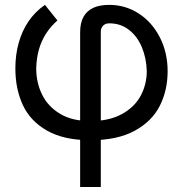

<svg xmlns="http://www.w3.org/2000/svg" viewBox="-20 -557 740 776"><path d="M422 -537.3Q486.5 -537.3 540.6 -502.4Q594.6 -467.5 626 -406.1Q657.5 -344.6 657.5 -269.3Q657.5 -191.6 625.7 -129Q593.9 -66.3 524 -28.3Q454.1 9.7 345.3 9.7Q238.6 9.7 170.8 -28.7Q102.9 -67 72.5 -132.1Q42.1 -197.2 42.1 -280.4Q42.1 -335.6 55.6 -384Q69.1 -432.3 95.6 -471.2Q122.2 -510 161.6 -537.3L212 -474.4Q184.4 -449.6 165.7 -420.6Q147.1 -391.6 137.3 -356.9Q127.4 -322.2 126.4 -280.4Q126.4 -223.1 149.9 -175.1Q173.3 -127.1 222.2 -97.4Q271.1 -67.7 345.3 -67.7Q421.3 -67.7 472.7 -96Q524.2 -124.3 548.7 -170.2Q573.2 -216.2 573.2 -269.3Q571.8 -322.2 553.2 -366.5Q534.5 -410.9 500.7 -436.8Q466.9 -462.7 422 -462.7Q405.4 -462.7 396.4 -453Q387.4 -443.4 387.4 -428.9V198.9H303.9V-426.8Q303.9 -464.8 317.7 -489.3Q331.5 -513.8 357.4 -525.6Q383.3 -537.3 422 -537.3Z"/></svg>

Font: Pretendard Variable
Style: Regular
Weight: 400
Designer: Base glyphs from Inter by Rasmus Andersson; Hangul glyphs from Noto Sans CJK(Source Han Sans) by Jang Soo-young and Kang
Foundry: Kil Hyung-jin
Version: Version 1.100;FEAKit 1.0